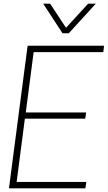

<svg xmlns="http://www.w3.org/2000/svg" viewBox="-20 -1030 589 1050"><path d="M447 0H29L131 -780H549L545 -745H164L121 -415H451L446 -381H116L71 -35H452ZM356 -848H322L216 -1010H254L341 -878L462 -1010H504Z"/></svg>

Font: Tanohe Sans ExtraLight
Style: Italic
Weight: 200
Designer: Village Type and Design LLC & Cristiano Sobral
Foundry: Cooper Hewitt Smithsonian Design Museum
Version: Version 1.00;September 29, 2021;FontCreator 13.0.0.2655 64-b